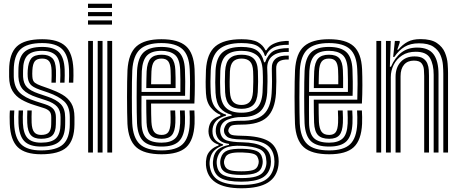

<svg xmlns="http://www.w3.org/2000/svg" viewBox="-20 -820 2470 1032"><path d="M201 -74Q163.5 -74 146 -93.6Q128.5 -113.2 126.5 -159.2Q126 -172.5 126 -190.8Q126 -209 127 -226.2H150.5Q149.8 -210.2 149.6 -192.8Q149.5 -175.2 150 -161Q151.5 -125.2 163.5 -110Q175.5 -94.8 201 -94.8Q230.2 -94.8 242.6 -108.2Q255 -121.8 255.2 -151.5Q255.5 -161.8 255.5 -171Q255.5 -180.2 255.5 -190Q255.5 -212.2 245 -222.8Q234.5 -233.2 216 -239L164.8 -255.2Q126.5 -267 95.9 -284.4Q65.2 -301.8 47.4 -330.9Q29.5 -360 29 -406.8Q29 -416.8 29 -425.9Q29 -435 29 -442.8Q29.2 -531.5 70.4 -570.4Q111.5 -609.2 207 -609.2Q292.8 -609.2 331.8 -572Q370.8 -534.8 374.5 -448.5Q375.2 -432 374.9 -412.6Q374.5 -393.2 373.8 -375.5H350.2Q351 -391.2 351.4 -411Q351.8 -430.8 351 -447.2Q347.8 -523 314.2 -555.8Q280.8 -588.5 207 -588.5Q125 -588.5 89.6 -554.5Q54.2 -520.5 54 -442.8Q54 -434 53.9 -425Q53.8 -416 54 -406.8Q56.2 -351.8 84.8 -323.1Q113.2 -294.5 172 -275.8L222 -259.8Q255.2 -249 267.9 -232.5Q280.5 -216 280.5 -190Q280.5 -180.2 280.5 -171.1Q280.5 -162 280.2 -151.5Q279.8 -110.2 261.6 -92.1Q243.5 -74 201 -74ZM201 -32.2Q138.5 -32.2 110.5 -61.5Q82.5 -90.8 79.5 -157Q79 -171.8 79 -191Q79 -210.2 80.2 -226.2H103.8Q102.5 -210.2 102.5 -191.4Q102.5 -172.5 103 -158.2Q105.5 -102 128.2 -77.6Q151 -53.2 201 -53.2Q257 -53.2 280.9 -76.4Q304.8 -99.5 305.2 -151.2Q305.5 -161.8 305.5 -171Q305.5 -180.2 305.5 -190Q305.5 -226.2 287 -246.8Q268.5 -267.2 228 -280.5L179.2 -296.5Q126.2 -314 103.8 -338.4Q81.2 -362.8 79 -406.8Q78.5 -416.5 78.8 -425.5Q79 -434.5 79 -442.8Q79.2 -509.2 108.8 -538.5Q138.2 -567.8 207 -567.8Q268.5 -567.8 296.6 -539.6Q324.8 -511.5 327.5 -446.8Q328.8 -417.2 326.8 -375.5H303.2Q304.2 -397 304.5 -413.4Q304.8 -429.8 304 -446.2Q301.8 -503.2 277.2 -525Q252.8 -546.8 207 -546.8Q151.8 -546.8 128 -522.5Q104.2 -498.2 104 -442.8Q104 -433.8 103.8 -424.9Q103.5 -416 104 -406.8Q106.2 -370.8 125 -351.2Q143.8 -331.8 186.5 -317.2L234 -301.2Q283.8 -284.5 307 -260Q330.2 -235.5 330.2 -190Q330.2 -180.2 330.4 -170.5Q330.5 -160.8 330.2 -151.2Q329.8 -88.2 300 -60.2Q270.2 -32.2 201 -32.2ZM201 9.2Q114.8 9.2 75.5 -28.8Q36.2 -66.8 32.5 -154.5Q31.8 -172 31.8 -191.8Q31.8 -211.5 33.2 -226.2H56.8Q55.5 -212.5 55.4 -193.1Q55.2 -173.8 56 -156Q59.2 -78.5 93 -45Q126.8 -11.5 201 -11.5Q283.5 -11.5 319.1 -44.1Q354.8 -76.8 355.2 -151.2Q355.2 -160.8 355.2 -170.5Q355.2 -180.2 355.2 -190Q355.2 -247.2 324.8 -275.2Q294.2 -303.2 240 -322L193.5 -338Q155 -351.5 142.9 -367.4Q130.8 -383.2 129 -407Q128.2 -414.5 128.4 -423.9Q128.5 -433.2 129 -442.5Q132 -487.2 148.6 -506.6Q165.2 -526 207 -526Q241 -526 259.9 -508.6Q278.8 -491.2 280.8 -443.8Q281.2 -432.5 281 -414.1Q280.8 -395.8 280 -375.5H256.5Q257.2 -394.8 257.5 -412.4Q257.8 -430 257.2 -442.8Q256 -476.2 244.1 -490.8Q232.2 -505.2 207 -505.2Q178.5 -505.2 167.1 -490.8Q155.8 -476.2 154 -442.5Q152.8 -423 154 -407Q155.5 -383.8 167.8 -375Q180 -366.2 201 -358.8L246 -342.8Q284.5 -329 314.9 -311.5Q345.2 -294 362.8 -265.4Q380.2 -236.8 380.2 -190Q380.2 -179.8 380.2 -170.5Q380.2 -161.2 380.2 -151.2Q379.5 -66 338.4 -28.4Q297.2 9.2 201 9.2Z M453 -777.5V-800H582V-777.5ZM453 -732.8V-755H582V-732.8ZM453 -687.8V-710.2H582V-687.8ZM557 0V-600H582.8V0ZM453.8 0V-600H479.5V0ZM505.2 0V-600H531.2V0Z M849 9.2Q754.5 9.2 712.1 -28.9Q669.8 -67 665 -154.2Q664 -178 663.4 -216.9Q662.8 -255.8 662.8 -299.2Q662.8 -342.8 663.4 -381.5Q664 -420.2 665.2 -443.2Q670.8 -533.8 714.1 -571.5Q757.5 -609.2 847.5 -609.2Q938.2 -609.2 979.9 -572.1Q1021.5 -535 1025.8 -448.5Q1027.2 -410.8 1027.2 -361.5Q1027.2 -312.2 1024.8 -263.5H792Q792 -235.2 792.5 -207.1Q793 -179 793.8 -164.5Q796 -127.8 808.4 -111.2Q820.8 -94.8 849 -94.8Q873.2 -94.8 884.1 -109.6Q895 -124.5 896.8 -160.8Q897.8 -182 895.8 -226.2H921.5Q923.8 -182.8 922.5 -159.5Q920.5 -113 903.5 -93.5Q886.5 -74 849 -74Q807.2 -74 788.5 -94.1Q769.8 -114.2 767.8 -161.5Q767 -182.5 766.5 -216.1Q766 -249.8 766 -284.2H1000Q1001.5 -324.8 1001.5 -368.5Q1001.5 -412.2 999.8 -447.2Q996.2 -524 960.4 -556.2Q924.5 -588.5 847.5 -588.5Q769.5 -588.5 732.6 -554.9Q695.8 -521.2 691 -441.8Q689.8 -417.5 689.2 -378.2Q688.8 -339 688.8 -295.9Q688.8 -252.8 689.2 -215.2Q689.8 -177.8 690.8 -157Q695 -80 730.8 -45.8Q766.5 -11.5 849 -11.5Q926.5 -11.5 961.4 -44.8Q996.2 -78 999.8 -155.5Q1000.5 -172 1000.1 -190.6Q999.8 -209.2 998.8 -226.2H1024.8Q1025.5 -210.5 1026 -191Q1026.5 -171.5 1025.8 -154.5Q1021.5 -66.5 980.6 -28.6Q939.8 9.2 849 9.2ZM849 -32.2Q782 -32.2 751.1 -60.9Q720.2 -89.5 716.5 -157.8Q715.5 -179.5 715 -217.1Q714.5 -254.8 714.5 -297.5Q714.5 -340.2 715 -378.6Q715.5 -417 716.8 -440.2Q721 -508.8 751.4 -538.2Q781.8 -567.8 847.5 -567.8Q910.5 -567.8 940.8 -540.4Q971 -513 974 -446.5Q975.2 -419 975.6 -382Q976 -345 974.8 -305H740.5Q740.2 -260.8 740.2 -226.9Q740.2 -193 740.8 -159.8Q741.8 -102.5 766.5 -77.9Q791.2 -53.2 849 -53.2Q896.5 -53.2 921 -75.4Q945.5 -97.5 948.2 -157Q949.2 -184.8 947.2 -226.2H973Q974 -208.5 974.4 -190.8Q974.8 -173 974 -156.2Q970.8 -89.5 942 -60.9Q913.2 -32.2 849 -32.2ZM740.8 -325.8H949.5Q950 -361.2 949.6 -391.6Q949.2 -422 948.2 -446Q945.5 -504.5 919.8 -525.6Q894 -546.8 847.5 -546.8Q795.2 -546.8 770.6 -522.1Q746 -497.5 742.2 -438.5Q741.8 -426.5 741.2 -394.9Q740.8 -363.2 740.8 -325.8ZM766.2 -346.5Q766.5 -369.8 767 -395.1Q767.5 -420.5 768.2 -437Q771 -485.2 789.5 -505.6Q808 -526 847.5 -526Q886.2 -526 903.4 -506.6Q920.5 -487.2 922.5 -443.5Q923.2 -427.5 923.8 -400.8Q924.2 -374 923.8 -346.5ZM792.2 -367.2H897.8Q898.2 -388.8 897.8 -409.9Q897.2 -431 896.8 -442.5Q895.2 -476.2 883.9 -490.8Q872.5 -505.2 847.5 -505.2Q821 -505.2 808.5 -489.4Q796 -473.5 794 -435.8Q793.5 -422.8 793.1 -406.1Q792.8 -389.5 792.2 -367.2Z M1277.5 192Q1097 192 1087 67.5Q1085.5 47.5 1089.8 28.5Q1093.8 5.8 1111.8 -12.1Q1129.8 -30 1154.8 -37.8V-43Q1108.8 -56.8 1101.5 -102Q1099.5 -114.5 1101.5 -128.2Q1105 -155.5 1120.2 -171.9Q1135.5 -188.2 1164.5 -198.2V-203.5Q1137.8 -213 1113.8 -241.2Q1089.8 -269.5 1087 -318.2Q1085.2 -352.8 1085.4 -381.2Q1085.5 -409.8 1087 -443.5Q1092 -532.2 1137.5 -570.8Q1183 -609.2 1278.2 -609.2Q1337.2 -609.2 1366 -593.1Q1394.8 -577 1406.8 -549.8H1412Q1425.2 -572.5 1448.1 -583.5Q1471 -594.5 1494.4 -597.6Q1517.8 -600.8 1532 -600V-579.2Q1478.2 -580 1449.4 -564.6Q1420.5 -549.2 1409 -519.5H1403.8Q1394.5 -552.2 1367.5 -570.4Q1340.5 -588.5 1278.2 -588.5Q1196 -588.5 1156.6 -554.4Q1117.2 -520.2 1112.8 -442.8Q1111.2 -409.5 1111.1 -381.9Q1111 -354.2 1112.8 -319Q1115.8 -266.5 1139.2 -239.6Q1162.8 -212.8 1195.2 -203.8V-198.5Q1160.8 -188.5 1143.8 -171.8Q1126.8 -155 1122.8 -129Q1120.8 -115.2 1122.8 -101.2Q1125.8 -80.8 1138.6 -66.9Q1151.5 -53 1179 -44V-38.8Q1148 -27.2 1132 -11Q1116 5.2 1110.5 28.2Q1105 48.2 1106.8 67.2Q1112.8 123.8 1153.9 148.8Q1195 173.8 1277.5 173.8Q1362.2 173.8 1403.8 148.9Q1445.2 124 1454 67.5Q1456.5 50.5 1453.8 28.5Q1446.8 -23 1406.5 -45.8Q1366.2 -68.5 1282.2 -70.2Q1246.5 -71 1227.8 -74.6Q1209 -78.2 1200.8 -84.9Q1192.5 -91.5 1187.5 -101Q1184.8 -106.5 1184 -115.2Q1183.2 -124 1185 -129.2Q1192.8 -154.8 1211 -163.1Q1229.2 -171.5 1278.2 -171Q1357.2 -169.8 1396.1 -204.6Q1435 -239.5 1440 -318.8Q1442 -351.2 1442.1 -382.5Q1442.2 -413.8 1441 -450.2Q1439.5 -486.2 1462.2 -504.9Q1485 -523.5 1532 -521V-500.2Q1495.8 -501.2 1479.5 -489.4Q1463.2 -477.5 1464.5 -448.2Q1465.5 -413.8 1465.4 -381.9Q1465.2 -350 1463.5 -318.2Q1457.5 -228.8 1414.6 -189.5Q1371.8 -150.2 1278.2 -150.2Q1235 -150 1224 -144.6Q1213 -139.2 1208 -123.8Q1207.2 -122 1207.1 -117.6Q1207 -113.2 1209.2 -109.8Q1213.2 -102.2 1218.8 -98.2Q1224.2 -94.2 1238.4 -92.5Q1252.5 -90.8 1282.5 -90.2Q1376.2 -88.5 1422.6 -61.8Q1469 -35 1476.8 28.5Q1479.2 48 1476.8 67.5Q1469 130.2 1420.4 161.1Q1371.8 192 1277.5 192ZM1277.5 156.5Q1201 156.5 1165.6 136.6Q1130.2 116.8 1125 68.5Q1123 48.5 1127.5 28.2Q1133 -0.5 1152.6 -16.9Q1172.2 -33.2 1211 -41.2V-46.5Q1179.8 -50.8 1163.4 -63.6Q1147 -76.5 1141 -101.8Q1138.5 -113.5 1140.2 -129Q1143.5 -157 1163.4 -173.6Q1183.2 -190.2 1225 -198V-203Q1185 -213.2 1163.2 -240Q1141.5 -266.8 1138.5 -321.5Q1137 -349.8 1137 -377.6Q1137 -405.5 1138.5 -440.5Q1142.2 -509.5 1176 -538.6Q1209.8 -567.8 1278.2 -567.8Q1334.2 -567.8 1361.5 -548.6Q1388.8 -529.5 1399.5 -485.2H1404.8Q1420.8 -527.5 1447.6 -544.4Q1474.5 -561.2 1532 -561.5V-540.8Q1473.2 -542.8 1443.2 -518.1Q1413.2 -493.5 1416.5 -445.8Q1418 -417.2 1417.8 -380.9Q1417.5 -344.5 1416.2 -322Q1411.2 -248.8 1376.4 -219.2Q1341.5 -189.8 1278.2 -190.8Q1241.2 -191.2 1206.9 -178.2Q1172.5 -165.2 1165.2 -134Q1161.2 -118 1165.5 -102.5Q1173 -73.5 1200 -64.9Q1227 -56.2 1282.8 -55.2Q1423.5 -52.5 1434.8 28.5Q1438 49.8 1435 67.8Q1426.8 115.2 1389 135.9Q1351.2 156.5 1277.5 156.5ZM1278.2 -214.2Q1332.5 -214.2 1359.9 -239.4Q1387.2 -264.5 1391.2 -323.5Q1392.8 -347.8 1393.1 -377.6Q1393.5 -407.5 1392 -439.5Q1389.2 -501.2 1359.4 -524Q1329.5 -546.8 1278.2 -546.8Q1222.5 -546.8 1195 -521.9Q1167.5 -497 1164.2 -439Q1162.8 -408.8 1162.9 -379Q1163 -349.2 1164.2 -322.8Q1167.5 -266.2 1195 -240.2Q1222.5 -214.2 1278.2 -214.2ZM1278.2 -235Q1236.2 -235 1214.5 -255.2Q1192.8 -275.5 1190 -324.2Q1188.5 -353 1188.6 -381.4Q1188.8 -409.8 1190 -437Q1192.8 -485.8 1214.4 -505.9Q1236 -526 1278.2 -526Q1321 -526 1342.5 -506Q1364 -486 1366.2 -438.5Q1368.8 -380.2 1365.5 -324.8Q1362.2 -276.2 1340.8 -255.6Q1319.2 -235 1278.2 -235ZM1278.2 -255.8Q1306.2 -255.8 1321.6 -271.6Q1337 -287.5 1339.8 -327Q1341 -353.2 1341.4 -380Q1341.8 -406.8 1340.5 -437.2Q1338.8 -474.5 1323.2 -489.9Q1307.8 -505.2 1278.2 -505.2Q1249 -505.2 1233.5 -489.5Q1218 -473.8 1215.8 -436Q1214.5 -408.2 1214.4 -381.1Q1214.2 -354 1215.8 -325.8Q1218 -287.5 1233.6 -271.6Q1249.2 -255.8 1278.2 -255.8ZM1277.5 137.2Q1328.2 137.2 1355.8 128.6Q1383.2 120 1395.1 104.4Q1407 88.8 1411 67.5Q1414 52 1409.8 28Q1404.8 -6 1373 -19.5Q1341.2 -33 1282.5 -36Q1222 -39.5 1190.6 -24.4Q1159.2 -9.2 1148.2 28.5Q1142.5 46.8 1145.8 68Q1151.2 107.8 1183.5 122.5Q1215.8 137.2 1277.5 137.2ZM1277.5 120Q1220 120 1194.8 107.9Q1169.5 95.8 1165 67.8Q1161.2 47.2 1167.5 28.2Q1175.8 -0.5 1202.2 -11Q1228.8 -21.5 1283.5 -20.2Q1333 -19 1358.1 -8.9Q1383.2 1.2 1389.2 28.2Q1394.8 47.8 1390 67.2Q1383.8 97 1358 108.5Q1332.2 120 1277.5 120ZM1277.5 100.8Q1317.5 100.8 1339.1 94.5Q1360.8 88.2 1367 67.8Q1375 48.2 1366 28.5Q1361 12 1340 6.2Q1319 0.5 1282.5 -0.5Q1237.2 -1.8 1216.4 5.4Q1195.5 12.5 1190.5 27.8Q1179.2 48.2 1187 67.8Q1192.8 87 1213.5 93.9Q1234.2 100.8 1277.5 100.8Z M1749.5 9.2Q1655 9.2 1612.6 -28.9Q1570.2 -67 1565.5 -154.2Q1564.5 -178 1563.9 -216.9Q1563.2 -255.8 1563.2 -299.2Q1563.2 -342.8 1563.9 -381.5Q1564.5 -420.2 1565.8 -443.2Q1571.2 -533.8 1614.6 -571.5Q1658 -609.2 1748 -609.2Q1838.8 -609.2 1880.4 -572.1Q1922 -535 1926.2 -448.5Q1927.8 -410.8 1927.8 -361.5Q1927.8 -312.2 1925.2 -263.5H1692.5Q1692.5 -235.2 1693 -207.1Q1693.5 -179 1694.2 -164.5Q1696.5 -127.8 1708.9 -111.2Q1721.2 -94.8 1749.5 -94.8Q1773.8 -94.8 1784.6 -109.6Q1795.5 -124.5 1797.2 -160.8Q1798.2 -182 1796.2 -226.2H1822Q1824.2 -182.8 1823 -159.5Q1821 -113 1804 -93.5Q1787 -74 1749.5 -74Q1707.8 -74 1689 -94.1Q1670.2 -114.2 1668.2 -161.5Q1667.5 -182.5 1667 -216.1Q1666.5 -249.8 1666.5 -284.2H1900.5Q1902 -324.8 1902 -368.5Q1902 -412.2 1900.2 -447.2Q1896.8 -524 1860.9 -556.2Q1825 -588.5 1748 -588.5Q1670 -588.5 1633.1 -554.9Q1596.2 -521.2 1591.5 -441.8Q1590.2 -417.5 1589.8 -378.2Q1589.2 -339 1589.2 -295.9Q1589.2 -252.8 1589.8 -215.2Q1590.2 -177.8 1591.2 -157Q1595.5 -80 1631.2 -45.8Q1667 -11.5 1749.5 -11.5Q1827 -11.5 1861.9 -44.8Q1896.8 -78 1900.2 -155.5Q1901 -172 1900.6 -190.6Q1900.2 -209.2 1899.2 -226.2H1925.2Q1926 -210.5 1926.5 -191Q1927 -171.5 1926.2 -154.5Q1922 -66.5 1881.1 -28.6Q1840.2 9.2 1749.5 9.2ZM1749.5 -32.2Q1682.5 -32.2 1651.6 -60.9Q1620.8 -89.5 1617 -157.8Q1616 -179.5 1615.5 -217.1Q1615 -254.8 1615 -297.5Q1615 -340.2 1615.5 -378.6Q1616 -417 1617.2 -440.2Q1621.5 -508.8 1651.9 -538.2Q1682.2 -567.8 1748 -567.8Q1811 -567.8 1841.2 -540.4Q1871.5 -513 1874.5 -446.5Q1875.8 -419 1876.1 -382Q1876.5 -345 1875.2 -305H1641Q1640.8 -260.8 1640.8 -226.9Q1640.8 -193 1641.2 -159.8Q1642.2 -102.5 1667 -77.9Q1691.8 -53.2 1749.5 -53.2Q1797 -53.2 1821.5 -75.4Q1846 -97.5 1848.8 -157Q1849.8 -184.8 1847.8 -226.2H1873.5Q1874.5 -208.5 1874.9 -190.8Q1875.2 -173 1874.5 -156.2Q1871.2 -89.5 1842.5 -60.9Q1813.8 -32.2 1749.5 -32.2ZM1641.2 -325.8H1850Q1850.5 -361.2 1850.1 -391.6Q1849.8 -422 1848.8 -446Q1846 -504.5 1820.2 -525.6Q1794.5 -546.8 1748 -546.8Q1695.8 -546.8 1671.1 -522.1Q1646.5 -497.5 1642.8 -438.5Q1642.2 -426.5 1641.8 -394.9Q1641.2 -363.2 1641.2 -325.8ZM1666.8 -346.5Q1667 -369.8 1667.5 -395.1Q1668 -420.5 1668.8 -437Q1671.5 -485.2 1690 -505.6Q1708.5 -526 1748 -526Q1786.8 -526 1803.9 -506.6Q1821 -487.2 1823 -443.5Q1823.8 -427.5 1824.2 -400.8Q1824.8 -374 1824.2 -346.5ZM1692.8 -367.2H1798.2Q1798.8 -388.8 1798.2 -409.9Q1797.8 -431 1797.2 -442.5Q1795.8 -476.2 1784.4 -490.8Q1773 -505.2 1748 -505.2Q1721.5 -505.2 1709 -489.4Q1696.5 -473.5 1694.5 -435.8Q1694 -422.8 1693.6 -406.1Q1693.2 -389.5 1692.8 -367.2Z M2362.8 0V-423.2Q2362.8 -442 2360.8 -469.5Q2358.8 -497 2347.5 -524Q2336.2 -551 2309.2 -569.1Q2282.2 -587.2 2232 -587.2Q2186 -587.2 2155 -568.6Q2124 -550 2099.5 -514H2093.2L2102.5 -600H2128.2L2128.5 -591L2115.2 -552.5H2120Q2143.8 -580.8 2170.9 -595.2Q2198 -609.8 2240.2 -609.8Q2297.5 -609.8 2328.1 -588.9Q2358.8 -568 2371.4 -537.6Q2384 -507.2 2386.1 -477.1Q2388.2 -447 2388.2 -428.2V0ZM2003 0V-600H2028.8V0ZM2054.5 0V-600H2080.2L2075.5 -461.2H2081.5Q2102.8 -511 2137.8 -537.9Q2172.8 -564.8 2224.2 -564.2Q2284 -563.8 2310.5 -528.1Q2337 -492.5 2337 -421.5V0H2311V-418.2Q2311 -473.5 2291.5 -507.6Q2272 -541.8 2214.8 -541.8Q2171.2 -541.8 2141.4 -522.2Q2111.5 -502.8 2096 -471.5Q2080.5 -440.2 2080.5 -405.2V0ZM2106.2 0V-407.5Q2106.2 -456.5 2133.4 -486.6Q2160.5 -516.8 2208.2 -516.8Q2238.5 -516.8 2254.6 -505.8Q2270.8 -494.8 2277.2 -478Q2283.8 -461.2 2284.8 -443.6Q2285.8 -426 2285.8 -413.2V0H2260V-411.8Q2260 -426.8 2258.5 -446.1Q2257 -465.5 2245.8 -479.9Q2234.5 -494.2 2204.5 -494.2Q2170.8 -494.2 2151.9 -472.4Q2133 -450.5 2133 -410.2V0Z"/></svg>

Font: Big Shoulders Inline Display ExtraBold
Style: Regular
Weight: 800
Designer: Patric King
Foundry: XO Type Co
Version: Version 1.000